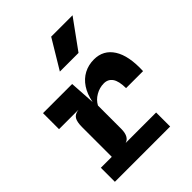

<svg xmlns="http://www.w3.org/2000/svg" viewBox="-228 -934 1055 1055"><g transform="rotate(-45 300.0 -406.0)"><path d="M40 0V-109H469.5V0ZM27.5 -421.5V-546H226.5V-421.5ZM125 -10V-339.5Q125 -380 136.5 -398.8Q148 -417.5 178 -421.5L125 -454V-546H254L263.5 -396.5Q273.5 -448.5 297.2 -484.2Q321 -520 356 -538.5Q391 -557 434 -557Q507 -557 545.8 -496.2Q584.5 -435.5 579.5 -320.5H447.5Q447 -375.5 429.5 -400.5Q412 -425.5 379.5 -425.5Q346 -425.5 315.8 -408Q285.5 -390.5 270.5 -362V-180.5Q270.5 -151 260.8 -132.5Q251 -114 232.5 -109L270.5 -82L272 -10ZM254.5 -642 356.5 -811.5H522.5L399.5 -642Z"/></g></svg>

Font: Spline Sans Mono
Style: Regular
Weight: 400
Monospace: yes
Designer: Eben Sorkin, Mirko Velimirovic
Foundry: Sorkin Type
Version: Version 1.004